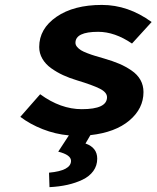

<svg xmlns="http://www.w3.org/2000/svg" viewBox="-20 -543 640 784"><path d="M404.8 -304.2Q440.4 -293.9 466.8 -282.7Q493.2 -271.5 517.1 -255.1Q541 -238.8 553.5 -216.6Q565.9 -194.3 565.9 -167Q565.9 -99.6 508.3 -51Q450.7 -2.4 349.1 8.8L329.1 43Q377 59.6 377 105Q377 133.3 361.1 155.3Q345.2 177.2 317.1 190.7Q289.1 204.1 255.4 211.7Q221.7 219.2 182.1 221.2L180.2 162.1Q270 153.8 270 113.8Q270 89.4 217.8 76.2L261.2 9.8Q206.1 4.9 154.1 -15.6Q102.1 -36.1 63 -65.9L144 -158.2Q227.5 -97.2 314 -97.2Q417 -97.2 417 -146Q417 -166 387.5 -180.9Q357.9 -195.8 294.9 -214.8Q263.7 -224.1 237.8 -236.1Q211.9 -248 189 -264.4Q166 -280.8 153.1 -303Q140.1 -325.2 140.1 -351.1Q140.1 -425.8 210.7 -474.4Q281.2 -522.9 396 -522.9Q503.4 -522.9 599.1 -453.1L519 -365.2Q448.7 -413.1 380.9 -413.1Q288.1 -413.1 288.1 -368.2Q288.1 -359.4 294.7 -351.6Q301.3 -343.8 310.3 -338.1Q319.3 -332.5 336.4 -325.9Q353.5 -319.3 367.4 -315.2Q381.3 -311 404.8 -304.2Z"/></svg>

Font: Office Code Pro D Bold Italic
Style: Regular
Weight: 700
Italic angle: -9°
Designer: Nathan Rutzky & Paul D. Hunt
Foundry: Adobe Systems Incorporated
Version: Version 1.004;PS 001.004;hotconv 1.0.70;makeotf.lib2.5.58329